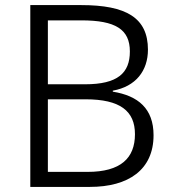

<svg xmlns="http://www.w3.org/2000/svg" viewBox="-20 -734 678 754"><path d="M299 -714H99V0H333C484 0 583 -67 583 -203C583 -307 523 -358 423 -374V-378C513 -394 561 -456 561 -539C561 -664 476 -714 299 -714ZM314 -403H168V-654H300C433 -654 490 -619 490 -532C490 -447 442 -403 314 -403ZM168 -344H316C452 -344 510 -298 510 -207C510 -113 454 -59 324 -59H168Z"/></svg>

Font: Noto Sans Syriac Light
Style: Regular
Weight: 300
Designer: Patrick Giasson and the Monotype Design Team
Foundry: Monotype Imaging Inc.
Version: Version 3.000